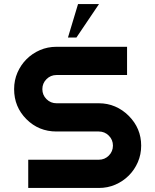

<svg xmlns="http://www.w3.org/2000/svg" viewBox="-20 -932 770 952"><path d="M680 -210Q680 -166 663.5 -128Q647 -90 618.5 -61.5Q590 -33 552 -16.5Q514 0 470 0H120V-140H470Q499 -140 519.5 -160.5Q540 -181 540 -210Q540 -239 519.5 -259.5Q499 -280 470 -280H260Q172 -280 111 -341Q50 -402 50 -490Q50 -534 66.5 -572Q83 -610 111.5 -638.5Q140 -667 178 -683.5Q216 -700 260 -700H610V-560H260Q231 -560 210.5 -539.5Q190 -519 190 -490Q190 -461 210.5 -440.5Q231 -420 260 -420H470Q513 -420 550.5 -404Q588 -388 618 -358Q680 -296 680 -210ZM367 -912H471L359 -746H317Z"/></svg>

Font: CAT North
Style: Regular
Weight: 400
Designer: Peter Wiegel
Foundry: Peter Wiegel
Version: Version 1.000